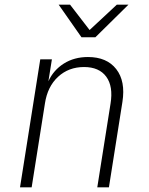

<svg xmlns="http://www.w3.org/2000/svg" viewBox="-20 -805 640 825"><path d="M66 0 153 -550H203L188 -456Q210 -504 254.5 -532Q299 -560 358 -560Q439 -560 479.5 -508Q520 -456 506 -367L448 0H398L455 -360Q467 -434 436.5 -475.5Q406 -517 341 -517Q275 -517 229.5 -475Q184 -433 173 -360L116 0ZM330 -645 232 -785H281L365 -676L482 -785H532L390 -645Z"/></svg>

Font: NKDuy Mono Thin
Style: Italic
Weight: 100
Italic angle: -9°
Monospace: yes
Designer: NKDuy
Foundry: NKDuy
Version: Version 2.251; ttfautohint (v1.8.4.7-5d5b)